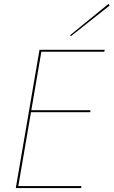

<svg xmlns="http://www.w3.org/2000/svg" viewBox="-20 -952 575 972"><path d="M64 -10H392L391 0H62ZM182 -700H510L508 -690H180ZM130 -394H438L437 -384H128ZM191 -700 71 0H60L180 -700ZM339 -769 335 -774 529 -932 535 -924Z"/></svg>

Font: Jost Thin
Style: Italic
Weight: 200
Italic angle: -5°
Version: Version 3.710